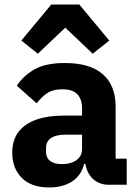

<svg xmlns="http://www.w3.org/2000/svg" viewBox="-20 -815 609 847"><path d="M539 0H457Q430 0 406.5 -13.5Q383 -27 369 -53.5Q355 -80 355 -117V-130L387 -92H351Q339 -41 298 -14.5Q257 12 197 12Q118 12 76 -30.5Q34 -73 34 -141Q34 -197 61.5 -233Q89 -269 139.5 -287Q190 -305 259 -305H342V-338Q342 -376 322 -398.5Q302 -421 255 -421Q211 -421 185 -402Q159 -383 142 -359L54 -437Q86 -484 135 -510.5Q184 -537 266 -537Q377 -537 433.5 -487.5Q490 -438 490 -345V-115H539ZM342 -221H270Q227 -221 205 -206Q183 -191 183 -162V-147Q183 -119 201 -105Q219 -91 252 -91Q277 -91 297 -98Q317 -105 329.5 -120Q342 -135 342 -159ZM206 -795H330L462 -636L389 -578L268 -693L147 -578L74 -636Z"/></svg>

Font: IBM Plex Sans Var
Style: Regular
Weight: 400
Designer: Mike Abbink, Paul van der Laan, Pieter van Rosmalen
Foundry: Bold Monday
Version: Version 3.000